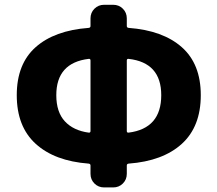

<svg xmlns="http://www.w3.org/2000/svg" viewBox="-20 -778 918 811"><path d="M523.4 -529.3Q515.6 -530.3 515.6 -522.5V-224.6Q515.6 -216.8 523.4 -217.8Q661.1 -235.4 661.1 -376Q661.1 -513.7 523.4 -529.3ZM354.5 -217.8Q362.3 -216.8 362.3 -224.6V-522.5Q362.3 -530.3 354.5 -529.3Q217.8 -512.7 217.8 -376Q217.8 -304.7 253.9 -265.6Q290 -226.6 354.5 -217.8ZM458 -757.8Q482.4 -757.8 499 -741.2Q515.6 -724.6 515.6 -700.2V-668Q515.6 -661.1 523.4 -660.2Q668 -649.4 748 -578.6Q828.1 -507.8 828.1 -376Q828.1 -243.2 748 -170.4Q668 -97.7 523.4 -86.9Q515.6 -85.9 515.6 -79.1V-43.9Q515.6 -19.5 499 -2.9Q482.4 13.7 458 13.7H419.9Q395.5 13.7 378.9 -2.9Q362.3 -19.5 362.3 -43.9V-79.1Q362.3 -85.9 354.5 -86.9Q210.9 -97.7 130.9 -170.4Q50.8 -243.2 50.8 -376Q50.8 -507.8 130.4 -578.6Q210 -649.4 354.5 -660.2Q362.3 -661.1 362.3 -668V-700.2Q362.3 -724.6 378.9 -741.2Q395.5 -757.8 419.9 -757.8Z"/></svg>

Font: Gen Jyuu Gothic Heavy
Style: Bold
Weight: 900
Designer: [Source Han Sans]
Ryoko NISHIZUKA  (kana & ideographs); Paul D. Hunt (Latin, Greek & Cyrillic); Wenlong ZHANG  (bopomofo
Version: Version 1.002.20150607